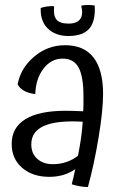

<svg xmlns="http://www.w3.org/2000/svg" viewBox="-20 -719 492 773"><path d="M395 -341Q395 -275 377 -166Q359 -57 334 34Q319 34 302 31Q285 28 269 23Q270 19 271 13.5Q272 8 275 -1Q278 -17 280 -24.5Q282 -32 283 -38Q262 -23 235.5 -15Q209 -7 179 -7Q111 -7 69 -43.5Q27 -80 27 -140Q27 -205 82 -239Q137 -273 244 -273Q260 -273 275 -272.5Q290 -272 315 -271Q316 -281 316 -293Q316 -305 316 -331Q316 -411 296.5 -447Q277 -483 232 -483Q186 -483 155 -442.5Q124 -402 122 -340Q94 -344 77 -353.5Q60 -363 51 -379Q63 -445 117.5 -491Q172 -537 242 -537Q318 -537 356.5 -487.5Q395 -438 395 -341ZM106 -138Q106 -101 130 -79.5Q154 -58 193 -58Q221 -58 246.5 -66.5Q272 -75 294 -92Q302 -133 306.5 -165Q311 -197 313 -229Q210 -235 158 -212.5Q106 -190 106 -138ZM162 -616Q152 -631 147.5 -648Q143 -665 144 -687Q156 -691 170 -693Q184 -695 198 -694Q194 -656 207.5 -640Q221 -624 256 -624Q290 -624 303 -642.5Q316 -661 307 -696Q318 -699 332.5 -699Q347 -699 361 -697Q363 -671 359.5 -650.5Q356 -630 347 -614Q335 -594 312 -584Q289 -574 255 -574Q225 -574 201.5 -584.5Q178 -595 162 -616Z"/></svg>

Font: Atma
Style: Regular
Weight: 400
Designer: Gregori Vincens, Jeremie Hornus, Riccardo Olocco, Yoann Minet.
Foundry: black foundry
Version: Version 1.102;PS 1.100;hotconv 1.0.86;makeotf.lib2.5.63406